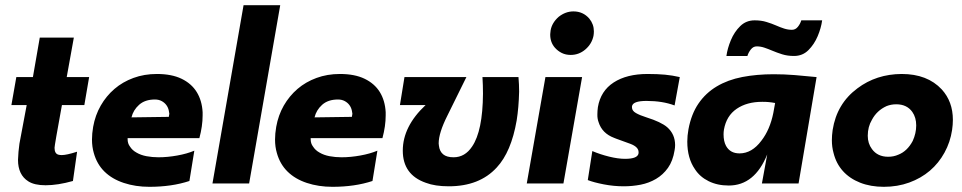

<svg xmlns="http://www.w3.org/2000/svg" viewBox="-20 -708 3712 741"><path d="M156 7Q113 7 89.5 -8Q49.5 -33 49.5 -91Q50.5 -122 55 -153.5L83 -302.5H24L43 -410.5H107L133.5 -563H265L237.5 -410.5H324L305.5 -302.5H219Q190 -144 190.5 -137.5Q190.5 -115 205.5 -111Q211 -109.5 218.5 -109.5Q237 -109.5 277.5 -122.5L261.5 -9.5Q203 7 156 7Z M556.5 13Q503 13 457.8 -2Q412.5 -17 383.2 -45.8Q354 -74.5 342 -117.5Q335 -141.5 335 -169.5Q335 -192.5 339.5 -218.5Q347.5 -263.5 368.8 -300.5Q390 -337.5 421.8 -364.8Q453.5 -392 495 -407.2Q536.5 -422.5 585.5 -422.5Q642.5 -422.5 680.8 -404Q719 -385.5 739.2 -352.8Q759.5 -320 762 -275V-262.5Q762 -221.5 749.5 -175H472.5V-171Q472.5 -154 481.5 -142.5Q490.5 -128 507 -119Q523 -109.5 545.2 -105.2Q567.5 -101 591.5 -101Q626.5 -101 664 -107.8Q701.5 -114.5 730 -126.5L711 -9.5Q643 13 556.5 13ZM487.5 -255 631.5 -257 633.5 -269 631.5 -281Q629 -293 622 -302.5Q615 -312 603.8 -318Q592.5 -324 578 -324Q539.5 -324 516.8 -303.5Q494 -283 487.5 -255Z M941.5 0H800L920 -688H1061.5Z M1263 13Q1209.5 13 1164.2 -2Q1119 -17 1089.8 -45.8Q1060.5 -74.5 1048.5 -117.5Q1041.5 -141.5 1041.5 -169.5Q1041.5 -192.5 1046 -218.5Q1054 -263.5 1075.2 -300.5Q1096.5 -337.5 1128.2 -364.8Q1160 -392 1201.5 -407.2Q1243 -422.5 1292 -422.5Q1349 -422.5 1387.2 -404Q1425.5 -385.5 1445.8 -352.8Q1466 -320 1468.5 -275V-262.5Q1468.5 -221.5 1456 -175H1179V-171Q1179 -154 1188 -142.5Q1197 -128 1213.5 -119Q1229.5 -109.5 1251.8 -105.2Q1274 -101 1298 -101Q1333 -101 1370.5 -107.8Q1408 -114.5 1436.5 -126.5L1417.5 -9.5Q1349.5 13 1263 13ZM1194 -255 1338 -257 1340 -269 1338 -281Q1335.5 -293 1328.5 -302.5Q1321.5 -312 1310.2 -318Q1299 -324 1284.5 -324Q1246 -324 1223.2 -303.5Q1200.5 -283 1194 -255Z M1712 11Q1659 11 1623.5 -2.5Q1534.5 -33.5 1534.5 -126.5Q1534.5 -220 1622.5 -302.5H1523.5L1541 -410.5H1780L1706.5 -261.5Q1673 -195 1673 -154.5L1674 -145.5Q1676.5 -124 1690.2 -112.5Q1704 -101 1730.5 -101Q1774.5 -101 1802 -142.5Q1843 -202.5 1844 -346.5Q1844 -379.5 1842 -410.5H1981Q1983.5 -381.5 1983.5 -354.5Q1982 -293 1974 -243Q1953 -121.5 1897 -61.5Q1830.5 11 1712 11Z M2182.5 -496Q2163.5 -496 2148.2 -503.5Q2133 -511 2121.5 -524Q2103 -545 2103.5 -576L2105 -590.5Q2110 -620 2136 -643Q2162.5 -664 2193 -664Q2230.5 -664 2254.5 -636Q2272 -614.5 2272 -587Q2272 -578 2270.5 -569.5Q2264 -538.5 2239.2 -517.2Q2214.5 -496 2182.5 -496ZM2154.5 0H2013L2085 -410.5H2226.5Z M2387.5 11Q2348.5 11 2310 3.5Q2271.5 -4 2248.5 -13L2266 -125Q2296.5 -112 2331 -103.5Q2365.5 -95 2392.5 -95Q2442 -95 2444.5 -117V-121Q2444.5 -141 2412.5 -153Q2371 -167.5 2357.5 -173L2350 -176Q2303.5 -193.5 2290 -237Q2285 -250.5 2285.5 -267Q2285.5 -280 2287.5 -294.5Q2298 -357 2348.5 -389.8Q2399 -422.5 2479 -422.5Q2517.5 -422.5 2546.5 -419.8Q2575.5 -417 2603.5 -410.5L2583.5 -301Q2537 -318.5 2475 -318.5Q2422 -318.5 2419 -297.5V-293.5Q2419 -280.5 2434.2 -271.8Q2449.5 -263 2475 -255Q2531 -237.5 2555 -217Q2585.5 -190 2585.5 -148Q2585.5 -138.5 2583.5 -128Q2577 -87 2558 -60.2Q2539 -33.5 2511.8 -17.5Q2484.5 -1.5 2452.5 4.8Q2420.5 11 2387.5 11Z M2792.5 8Q2748.5 8 2714.8 -8.8Q2681 -25.5 2662 -55Q2632.5 -97.5 2632.5 -161.5Q2632.5 -184 2637 -209Q2648 -268 2675.8 -308.5Q2703.5 -349 2746.2 -374.5Q2789 -400 2844.8 -410.8Q2900.5 -421.5 2966 -421.5Q3007 -421.5 3047.8 -418.2Q3088.5 -415 3131.5 -410.5L3062 0H2920.5L2941 -112Q2892.5 8 2792.5 8ZM2834 -116Q2882 -116 2918.5 -165Q2951.5 -207.5 2964.5 -272L2971.5 -310.5Q2945 -315.5 2921 -315Q2862.5 -315 2823 -288Q2783.5 -261 2774 -208Q2772.5 -198.5 2772.5 -189.5Q2772.5 -162.5 2782 -145Q2798 -116 2834 -116ZM3044.5 -492Q3019 -492 2998.5 -498.5Q2978 -505 2961.5 -512Q2945 -519 2930.2 -524Q2915.5 -529 2900.5 -529Q2887 -529 2877.8 -517.2Q2868.5 -505.5 2864.5 -492H2783.5Q2787.5 -521.5 2800.8 -553.2Q2814 -585 2836.8 -607.2Q2859.5 -629.5 2892.5 -629.5Q2918 -629.5 2938.2 -623.2Q2958.5 -617 2975 -609.8Q2991.5 -602.5 3006.2 -597.8Q3021 -593 3036.5 -593Q3050 -593 3059.2 -604.5Q3068.5 -616 3072.5 -629.5H3153Q3149 -600 3135.8 -568.5Q3122.5 -537 3100 -514.5Q3077.5 -492 3044.5 -492Z M3391 13Q3340 13 3299.5 -3Q3259 -19 3233 -48Q3207 -77 3197 -117.5Q3190.5 -140.5 3190.5 -167Q3190.5 -185.5 3193.5 -206.5Q3209.5 -308 3289 -367Q3362 -422 3460 -422.5Q3559 -422.5 3614.5 -363Q3657.5 -316 3657.5 -245.5Q3657.5 -227 3654.5 -206.5Q3647.5 -159.5 3625.2 -119Q3603 -78.5 3568.8 -49.2Q3534.5 -20 3489.2 -3.5Q3444 13 3391 13ZM3408 -103Q3429 -103 3447 -111Q3481.5 -124.5 3502.5 -164Q3516 -193.5 3516 -224Q3516 -254.5 3501 -276Q3480 -305.5 3439 -305.5Q3419 -305.5 3401.5 -298.5Q3364 -281.5 3345 -245.5Q3329 -218.5 3329 -184Q3329 -154.5 3345 -133Q3366.5 -103 3408 -103Z"/></svg>

Font: Lucymar Sans
Style: Bold Italic
Weight: 700
Italic angle: -10°
Foundry: The League of Moveable Type (original font) / Main changes by Cristiano Sobral with portions from Mirco Monsees
Version: Version 2.00;August 30, 2020;FontCreator 13.0.0.2681 64-bit